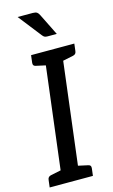

<svg xmlns="http://www.w3.org/2000/svg" viewBox="-140 -987 612 1038"><g transform="rotate(-15 166.0 -467.5)"><path d="M74 0 162 -717H259L171 0ZM2 0 7 -41Q8 -50 12.5 -55Q17 -60 25 -62L102 -78L104 0ZM142 0 162 -78 235 -62Q244 -60 247 -55Q250 -50 249 -41L244 0ZM192 -717 171 -639 98 -655Q90 -657 87 -662Q84 -667 85 -676L90 -717ZM332 -717 327 -676Q326 -667 321.5 -662Q317 -657 308 -655L231 -639L230 -717ZM73 -935H158Q174 -935 181.5 -929.5Q189 -924 194 -913L254 -792H203Q192 -792 186 -795Q180 -798 174 -806Z"/></g></svg>

Font: Aleo
Style: Italic
Weight: 400
Italic angle: -7°
Designer: Alessio Laiso
Foundry: Alessio Laiso
Version: Version 2.001;gftools[0.9.29]